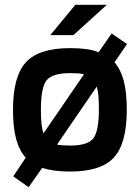

<svg xmlns="http://www.w3.org/2000/svg" viewBox="-20 -704 581 798"><path d="M99 74 35 29 87 -49Q60 -78 47 -126.5Q34 -175 34 -248Q34 -387 88 -445.5Q142 -504 271 -504Q309 -504 338 -500Q367 -496 390 -487L444 -565L508 -521L456 -445Q482 -415 494.5 -367.5Q507 -320 507 -248Q507 -108 453.5 -49.5Q400 9 271 9Q236 9 207 5Q178 1 155 -6ZM271 -400Q197 -400 173.5 -370Q150 -340 150 -249Q150 -213 152.5 -189.5Q155 -166 161 -150L329 -395Q319 -398 305.5 -399Q292 -400 271 -400ZM271 -99Q344 -99 367.5 -128.5Q391 -158 391 -249Q391 -284 389 -306Q387 -328 382 -344L217 -103Q227 -101 240 -100Q253 -99 271 -99ZM293 -684H424L285 -558H189Z"/></svg>

Font: Blinker SemiBold
Style: Regular
Weight: 600
Designer: Juergen Huber
Foundry: supertype
Version: Version 1.015;PS 1.15;hotconv 1.0.88;makeotf.lib2.5.647800